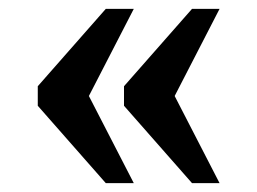

<svg xmlns="http://www.w3.org/2000/svg" viewBox="-20 -486 579 432"><path d="M412 -74H474L373 -270L474 -466H412L259 -292V-248ZM218 -74H281L180 -270L281 -466H218L65 -292V-248Z"/></svg>

Font: Noto Serif Ethiopic SemiBold
Style: Regular
Weight: 600
Designer: Monotype Design Team
Foundry: Monotype Imaging Inc.
Version: Version 2.102